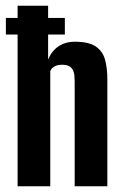

<svg xmlns="http://www.w3.org/2000/svg" viewBox="-24 -650 425 670"><path d="M37.4 0V-630H143.9V-442.2Q156.2 -472.1 179.9 -488.2Q203.5 -504.4 237.8 -504.4Q285.6 -504.4 309.9 -487.9Q334.2 -471.5 342.4 -442.2Q350.6 -412.9 350.6 -373.4V0H236.6V-366.4Q236.6 -376.9 235.6 -387Q234.6 -397.1 230.6 -405.4Q226.5 -413.6 217.7 -418.8Q209 -424 192.8 -424Q179 -424 169.9 -420Q160.9 -416 156.8 -410.9Q152.8 -405.8 151.4 -401.6V0ZM-3.5 -529.5V-587.4H202.3V-529.5Z"/></svg>

Font: Alumni Sans SC Thin
Style: Regular
Weight: 100
Designer: Robert E. Leuschke
Foundry: Robert E. Leuschke
Version: Version 1.018